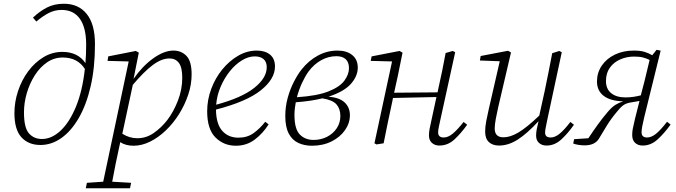

<svg xmlns="http://www.w3.org/2000/svg" viewBox="-20 -765 3607 1025"><path d="M108 -165Q108 -83 134.5 -53Q161 -23 204 -23Q256 -23 303.5 -67.5Q351 -112 385.5 -195.5Q420 -279 433 -397Q394 -458 315 -458Q269 -458 231 -432Q193 -406 165.5 -362.5Q138 -319 123 -267.5Q108 -216 108 -165ZM196 9Q132 9 94.5 -32Q57 -73 57 -161Q57 -221 76.5 -279.5Q96 -338 131 -385Q166 -432 212.5 -460Q259 -488 313 -488Q355 -488 386 -472.5Q417 -457 436 -428Q438 -451 439 -476Q440 -501 440 -527Q440 -617 406.5 -664.5Q373 -712 309 -712Q272 -712 240 -695.5Q208 -679 174 -650L156 -671Q192 -705 231 -725Q270 -745 321 -745Q399 -745 443 -690.5Q487 -636 487 -529Q487 -404 464 -304.5Q441 -205 400.5 -135Q360 -65 307.5 -28Q255 9 196 9Z M885 -453Q842 -453 794.5 -417Q747 -381 689 -312L633 -51Q671 -27 713 -27Q761 -27 801.5 -55.5Q842 -84 873 -124Q906 -167 929.5 -227Q953 -287 953 -350Q953 -405 935 -429Q917 -453 885 -453ZM693 13Q651 13 622 -6Q608 58 597.5 109Q587 160 579 205L680 211L674 240H438L444 211L531 205L667 -437L554 -440L558 -464L705 -493L721 -484L693 -344Q740 -412 798 -453.5Q856 -495 906 -495Q948 -495 975.5 -466.5Q1003 -438 1003 -368Q1003 -314 985 -260Q967 -206 936.5 -157Q906 -108 866 -69.5Q826 -31 781.5 -9Q737 13 693 13Z M1340 -464Q1306 -464 1271 -442.5Q1236 -421 1206.5 -384Q1177 -347 1157.5 -301Q1138 -255 1134 -206Q1271 -243 1337.5 -296Q1404 -349 1404 -406Q1404 -435 1387 -449.5Q1370 -464 1340 -464ZM1239 13Q1175 13 1130.5 -31Q1086 -75 1086 -171Q1086 -232 1107.5 -290Q1129 -348 1166.5 -394Q1204 -440 1251.5 -467.5Q1299 -495 1351 -495Q1395 -495 1421.5 -473.5Q1448 -452 1448 -410Q1448 -343 1372 -282.5Q1296 -222 1133 -180Q1134 -103 1166.5 -66.5Q1199 -30 1253 -30Q1300 -30 1334 -54.5Q1368 -79 1396 -115L1414 -101Q1383 -52 1339.5 -19.5Q1296 13 1239 13Z M1627 -383Q1609 -358 1592.5 -322.5Q1576 -287 1565 -246Q1673 -253 1733.5 -277Q1794 -301 1818.5 -334.5Q1843 -368 1843 -401Q1843 -433 1825.5 -449Q1808 -465 1776 -465Q1733 -465 1694.5 -443.5Q1656 -422 1627 -383ZM1645 13Q1605 13 1572.5 -2Q1540 -17 1521.5 -52Q1503 -87 1503 -146Q1503 -196 1516 -243Q1529 -290 1549.5 -329.5Q1570 -369 1590 -394Q1627 -441 1676.5 -468Q1726 -495 1782 -495Q1831 -495 1860.5 -471Q1890 -447 1890 -404Q1890 -359 1853.5 -317.5Q1817 -276 1734 -249Q1793 -244 1820.5 -217.5Q1848 -191 1848 -150Q1848 -108 1822 -70.5Q1796 -33 1750 -10Q1704 13 1645 13ZM1552 -152Q1552 -76 1580.5 -47Q1609 -18 1654 -18Q1693 -18 1725.5 -34.5Q1758 -51 1777.5 -80Q1797 -109 1797 -146Q1797 -184 1776.5 -207.5Q1756 -231 1701 -240Q1641 -225 1559 -219Q1556 -203 1554 -186Q1552 -169 1552 -152Z M2325 12Q2302 12 2286 -2Q2270 -16 2270 -42Q2270 -59 2273.5 -77.5Q2277 -96 2283 -122L2310 -247L2078 -242L2073 -217Q2061 -163 2050 -109Q2039 -55 2028 0L1990 6L1979 0L2073 -437L1959 -440L1964 -464L2113 -493L2129 -484L2104 -361L2084 -270L2316 -272L2319 -287Q2330 -335 2340 -384Q2350 -433 2359 -482L2397 -493L2410 -486L2331 -126Q2327 -107 2323 -89Q2319 -71 2319 -58Q2319 -31 2349 -31Q2372 -31 2397 -51.5Q2422 -72 2455 -114L2474 -99Q2441 -53 2406 -20.5Q2371 12 2325 12Z M2644 12Q2610 12 2590 -6.5Q2570 -25 2570 -62Q2570 -88 2576 -119.5Q2582 -151 2589 -181L2648 -438L2542 -442L2546 -466L2692 -494L2708 -485L2640 -194Q2633 -164 2627 -131.5Q2621 -99 2621 -79Q2621 -32 2668 -32Q2704 -32 2748 -58Q2792 -84 2859 -148L2888 -280Q2899 -330 2908.5 -380.5Q2918 -431 2928 -481L2966 -493L2979 -486L2901 -122Q2898 -105 2894 -87.5Q2890 -70 2890 -57Q2890 -31 2920 -31Q2943 -31 2968 -51.5Q2993 -72 3025 -114L3044 -99Q3012 -53 2976.5 -20.5Q2941 12 2898 12Q2873 12 2857.5 -2Q2842 -16 2842 -41Q2842 -58 2845.5 -75.5Q2849 -93 2855 -118Q2793 -51 2743.5 -19.5Q2694 12 2644 12Z M3215 -332Q3215 -290 3243 -267.5Q3271 -245 3319 -245Q3341 -245 3361.5 -248Q3382 -251 3401 -256L3409 -287Q3420 -327 3429 -366Q3438 -405 3448 -445Q3432 -453 3413.5 -458Q3395 -463 3365 -463Q3326 -463 3291.5 -448Q3257 -433 3236 -404Q3215 -375 3215 -332ZM3040 1 3045 -22 3121 -27Q3149 -69 3172.5 -101.5Q3196 -134 3224 -167Q3246 -193 3265 -205Q3284 -217 3307 -224Q3238 -226 3202.5 -253.5Q3167 -281 3167 -330Q3167 -377 3192.5 -414.5Q3218 -452 3262.5 -473.5Q3307 -495 3364 -495Q3399 -495 3421.5 -488Q3444 -481 3462 -470L3485 -499L3507 -495L3419 -138Q3405 -81 3405 -59Q3405 -44 3413 -37.5Q3421 -31 3434 -31Q3458 -31 3483 -51.5Q3508 -72 3541 -115L3560 -100Q3527 -54 3491 -21Q3455 12 3411 12Q3386 12 3370.5 -2.5Q3355 -17 3355 -44Q3355 -61 3358 -77Q3361 -93 3370 -131L3394 -226L3353 -219Q3324 -215 3308 -203.5Q3292 -192 3274 -169Q3242 -131 3220 -95Q3198 -59 3177 -24Q3155 11 3101 11Q3083 11 3066 8Q3049 5 3040 1Z"/></svg>

Font: Source Serif 4 SmText Light
Style: Italic
Weight: 300
Italic angle: -12°
Designer: Frank Grießhammer
Foundry: Adobe
Version: Version 4.005;hotconv 1.1.0;makeotfexe 2.6.0